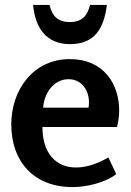

<svg xmlns="http://www.w3.org/2000/svg" viewBox="-20 -752 534 783"><path d="M416 -732H347C337 -687 313 -662 265 -662C216 -662 193 -686 182 -732H115C123 -641 167 -572 265 -572C369 -572 404 -639 416 -732ZM265 -511C115 -511 26 -385 26 -245C26 -91 120 11 276 11C331 11 408 -6 454 -42L422 -110C374 -82 329 -69 290 -69C208 -69 153 -127 153 -234H457C463 -256 466 -280 466 -302C466 -409 403 -511 265 -511ZM260 -429C320 -429 351 -371 341 -313H156C159 -365 194 -429 260 -429Z"/></svg>

Font: Rosario
Style: Bold
Weight: 700
Designer: Hector Gatti
Foundry: Omnibus Type
Version: Version 1.100